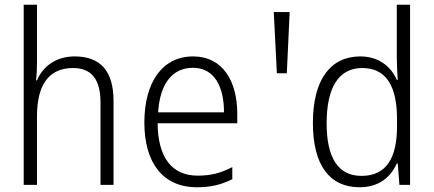

<svg xmlns="http://www.w3.org/2000/svg" viewBox="-20 -780 1830 810"><path d="M136 -517V-760H80V0H136V-289C136 -426 189 -493 288 -493C363 -493 404 -449 404 -348V0H459V-354C459 -482 402 -542 295 -542C214 -542 160 -498 136 -441H132C135 -466 136 -489 136 -517Z M795 -542C662 -542 589 -429 589 -263C589 -97 664 10 811 10C870 10 914 -1 960 -24V-75C909 -49 869 -39 814 -39C705 -39 646 -116 645 -260H981V-300C981 -437 920 -542 795 -542ZM794 -494C884 -494 925 -415 925 -306H647C655 -430 709 -494 794 -494Z M1148 -471H1190L1202 -729H1135Z M1497 10C1581 10 1629 -35 1654 -90H1658L1665 0H1710V-760H1654V-535C1654 -508 1656 -473 1658 -443H1654C1630 -498 1579 -542 1500 -542C1374 -542 1300 -444 1300 -261C1300 -84 1370 10 1497 10ZM1505 -38C1405 -38 1358 -116 1358 -260C1358 -411 1409 -493 1508 -493C1610 -493 1655 -416 1655 -276V-248C1655 -113 1610 -38 1505 -38Z"/></svg>

Font: Noto Sans Devanagari SemiCondensed Light
Style: Regular
Weight: 300
Width: 4
Designer: Jelle Bosma - Monotype Design Team
Foundry: Monotype Imaging Inc.
Version: Version 2.004